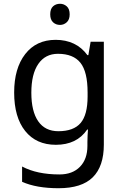

<svg xmlns="http://www.w3.org/2000/svg" viewBox="-20 -757 655 1017"><path d="M275 -546Q328 -546 370.5 -526Q413 -506 443 -465H448L460 -536H530V9Q530 124 471.5 182Q413 240 290 240Q232 240 183.5 231.5Q135 223 97 206V125Q176 167 295 167Q364 167 403.5 126.5Q443 86 443 16V-5Q443 -17 444 -39.5Q445 -62 446 -71H442Q414 -30 372.5 -10Q331 10 276 10Q172 10 113.5 -63Q55 -136 55 -267Q55 -395 113.5 -470.5Q172 -546 275 -546ZM287 -472Q220 -472 183 -418.5Q146 -365 146 -266Q146 -167 182.5 -114.5Q219 -62 289 -62Q370 -62 407 -105.5Q444 -149 444 -246V-267Q444 -377 406 -424.5Q368 -472 287 -472ZM298 -737Q318 -737 333.5 -723.5Q349 -710 349 -681Q349 -653 333.5 -639Q318 -625 298 -625Q276 -625 261 -639Q246 -653 246 -681Q246 -710 261 -723.5Q276 -737 298 -737Z"/></svg>

Font: Noto Sans Gunjala Gondi
Style: Regular
Weight: 400
Designer: Ek Type
Foundry: Ek Type
Version: Version 1.004